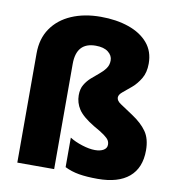

<svg xmlns="http://www.w3.org/2000/svg" viewBox="-85 -842 860 929"><g transform="rotate(10 345.0 -377.5)"><path d="M603 -582Q603 -538 585 -508Q567 -478 543.5 -458Q520 -438 502 -423.5Q484 -409 484 -395Q484 -379 504.5 -365.5Q525 -352 567 -324Q614 -293 638.5 -258Q663 -223 663 -166Q663 -80 610 -35Q557 10 456 10Q402 10 364 3.5Q326 -3 294 -19V-164Q319 -148 355 -136.5Q391 -125 419 -125Q445 -125 461 -134.5Q477 -144 477 -161Q477 -173 471.5 -182.5Q466 -192 448.5 -205Q431 -218 395 -238Q337 -273 316.5 -304.5Q296 -336 296 -373Q296 -404 308.5 -425Q321 -446 339.5 -462.5Q358 -479 376 -493.5Q394 -508 406.5 -525Q419 -542 419 -565Q419 -589 397.5 -606Q376 -623 336 -623Q241 -623 241 -517V0H60V-537Q60 -609 95 -660Q130 -711 192.5 -738Q255 -765 336 -765Q413 -765 473.5 -744Q534 -723 568.5 -682.5Q603 -642 603 -582Z"/></g></svg>

Font: Noto Sans Myanmar UI SemiCondensed Black
Style: Regular
Weight: 900
Width: 4
Designer: Monotype Design Team
Foundry: Monotype Imaging Inc.
Version: Version 2.103; ttfautohint (v1.8.4.7-5d5b)